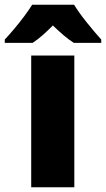

<svg xmlns="http://www.w3.org/2000/svg" viewBox="-70 -786 445 806"><path d="M242 0H61V-553H242ZM241 -766Q262 -732 294.5 -691.5Q327 -651 355 -620V-606H240Q218 -620 197 -638Q176 -656 152 -679Q128 -655 108 -637.5Q88 -620 67 -606H-50V-620Q-33 -638 -11 -664Q11 -690 31.5 -717.5Q52 -745 65 -766Z"/></svg>

Font: Noto Sans Khmer UI SemiCondensed Black
Style: Regular
Weight: 900
Width: 4
Designer: Danh Hong and the Monotype Design Team
Foundry: Monotype Imaging Inc.
Version: Version 2.002; ttfautohint (v1.8.4.7-5d5b)